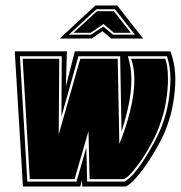

<svg xmlns="http://www.w3.org/2000/svg" viewBox="-20 -683 662 703"><path d="M64 0 34 -495H225L221 -366L254 -495H604Q622 -446 622 -393Q622 -355 614.5 -308.5Q607 -262 590 -217Q580 -189 561 -154Q542 -119 520 -86.5Q498 -54 477 -30.5Q456 -7 440 0H281L280 -24L274 0ZM80 -18H260L278 -80Q283 -96 287 -111.5Q291 -127 296 -143L299 -18H435Q449 -24 468.5 -46Q488 -68 508 -99.5Q528 -131 545.5 -163.5Q563 -196 573 -223Q590 -268 597 -312Q604 -356 604 -393Q604 -441 591 -477H448Q461 -438 461 -391Q461 -345 450.5 -296.5Q440 -248 425 -201L420 -477H267L205 -256L206 -477H53ZM89 -27 63 -468H197L195 -191L274 -468H411L417 -156Q441 -214 456.5 -276.5Q472 -339 472 -392Q472 -435 460 -468H585Q590 -455 592.5 -436Q595 -417 595 -394Q595 -354 587.5 -309.5Q580 -265 565 -226Q556 -199 539.5 -167Q523 -135 503.5 -105.5Q484 -76 465.5 -54.5Q447 -33 433 -27H308L304 -203L253 -27ZM329 -663H409L504 -542H387L355 -569L316 -542H199ZM232 -556H313L358 -586L394 -556H474L401 -649H333ZM249 -563 335 -642H397L459 -563H397L359 -595L312 -563Z"/></svg>

Font: Alumni Sans Collegiate One
Style: Italic
Weight: 400
Italic angle: -8°
Designer: Robert E. Leuschke
Foundry: Robert E. Leuschke
Version: Version 1.100